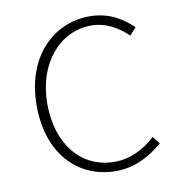

<svg xmlns="http://www.w3.org/2000/svg" viewBox="-67 -602 627 676"><g transform="rotate(-10 246.0 -263.5)"><path d="M295 13C363 13 419 -18 463 -57L442 -83C405 -48 354 -20 296 -20C176 -20 97 -118 97 -262C97 -407 185 -507 296 -507C350 -507 392 -481 427 -448L450 -474C415 -507 368 -540 296 -540C169 -540 59 -439 59 -262C59 -88 161 13 295 13Z"/></g></svg>

Font: Noto Sans T Chinese Thin
Style: Regular
Weight: 100
Designer: Ryoko NISHIZUKA (kana & ideographs); Paul D. Hunt (Latin, Greek & Cyrillic); Wenlong ZHANG (bopomofo); Sandoll Communica
Foundry: Adobe Systems Incorporated
Version: Version 1.000;PS 1;hotconv 1.0.78;makeotf.lib2.5.61930